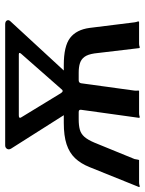

<svg xmlns="http://www.w3.org/2000/svg" viewBox="68 -644 573 760"><g transform="rotate(-90 355.0 -263.5)"><path d="M-5 0 74 -196Q88 -231 109.5 -253.5Q131 -276 164.5 -287Q198 -298 249 -298H478Q553 -298 585.5 -273Q618 -248 625 -196L647 -19Q648 -11 650 -6.5Q652 -2 649 0H563Q556 0 551 2Q546 4 545 0L524 -177Q520 -203 510.5 -216Q501 -229 485.5 -234Q470 -239 448 -239H418Q408 -239 406 -230L377 -19Q376 -11 377 -5.5Q378 0 375 0H288Q280 0 275 2Q270 4 269 0L301 -230Q302 -239 292 -239H263Q239 -239 222.5 -234.5Q206 -230 194 -216.5Q182 -203 171 -177L106 -18Q104 -10 103.5 -4.5Q103 1 100 0H14Q6 0 1 2Q-4 4 -5 0ZM367 -309Q371 -303 375 -302.5Q379 -302 384 -309L522 -466Q531 -476 520 -476H279Q266 -476 270 -468ZM303 -261 147 -507Q142 -516 146.5 -523Q151 -530 160 -530H639Q651 -530 654.5 -523Q658 -516 651 -509L426 -265Z"/></g></svg>

Font: Libre Franklin Medium
Style: Italic
Weight: 500
Italic angle: -8°
Designer: Pablo Impallari, Rodrigo Fuenzalida, Nhung Nguyen
Foundry: Impallari Type
Version: Version 3.000